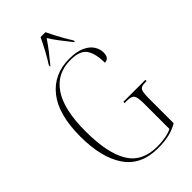

<svg xmlns="http://www.w3.org/2000/svg" viewBox="-279 -1019 1117 1117"><g transform="rotate(-45 279.5 -460.5)"><path d="M320 10Q181 10 114.5 -87.5Q48 -185 48 -358Q48 -539 121.5 -631.5Q195 -724 322 -724Q382 -724 419 -707Q456 -690 473 -663.5Q490 -637 490 -609Q490 -561 453 -561Q453 -636 426.5 -675Q400 -714 322 -714Q211 -714 151 -626Q91 -538 91 -358Q91 -180 145 -90Q199 0 324 0Q361 0 393 -6Q425 -12 446 -23V-232Q446 -283 435 -298.5Q424 -314 384 -314H368V-324H549V-314H541Q518 -314 506.5 -308.5Q495 -303 491 -286Q487 -269 487 -234V-29Q451 -8 411.5 1Q372 10 320 10ZM212 -781Q231 -810 254.5 -853.5Q278 -897 294 -931H334Q344 -909 358.5 -881.5Q373 -854 388 -827.5Q403 -801 416 -781V-771H412Q386 -804 360.5 -836.5Q335 -869 315 -902Q292 -868 268 -837Q244 -806 215 -771H212Z"/></g></svg>

Font: Noto Serif Display Condensed ExtraLight
Style: Regular
Weight: 200
Width: 3
Designer: Monotype Design Team
Foundry: Monotype Imaging Inc.
Version: Version 2.009